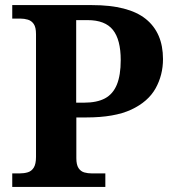

<svg xmlns="http://www.w3.org/2000/svg" viewBox="-20 -734 678 754"><path d="M28.1 0V-53H56.8Q74.6 -53 89.3 -57.4Q104 -61.9 112.7 -75.9Q121.4 -90 121.4 -118.1V-599.9Q121.4 -627 112.5 -639.8Q103.6 -652.6 89.5 -656.8Q75.3 -661 59.7 -661H28.1V-714H341Q484.4 -714 552.3 -659.7Q620.1 -605.3 620.1 -502.1Q620.1 -439 590.8 -386.7Q561.6 -334.5 495.6 -303.6Q429.6 -272.8 319 -272.8H279.8V-113.1Q279.8 -87 288.4 -73.9Q297 -60.9 310.9 -56.9Q324.7 -53 340.9 -53H393.7V0ZM309.6 -330.8Q360.8 -330.8 392.3 -347.7Q423.7 -364.6 438.9 -401.6Q454.1 -438.6 454.1 -498.1Q454.1 -578 423.5 -616.5Q392.8 -655 324 -655H279.2V-330.8Z"/></svg>

Font: Noto Serif Telugu
Style: Regular
Weight: 400
Designer: Jelle Bosma - Monotype Design Team
Foundry: Monotype Imaging Inc.
Version: Version 2.003